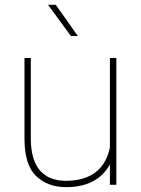

<svg xmlns="http://www.w3.org/2000/svg" viewBox="-20 -770 587 800"><path d="M464.8 0V-528.3H438V-156.7C423.3 -80.6 373 -16.6 254.9 -16.6C170.9 -16.6 108.4 -62.5 108.4 -191.9V-528.3H82V-192.9C82 -119.1 98.1 -67.4 130.4 -36.6C162.1 -5.9 204.1 9.8 255.9 9.8C347.7 9.8 406.7 -26.9 438 -85.4V0ZM180.2 -750 275.4 -620.1H304.2L212.4 -750Z"/></svg>

Font: Vazirmatn Thin
Style: Regular
Weight: 100
Designer: Saber Rastikerdar
Foundry: Saber Rastikerdar
Version: Version 33.003